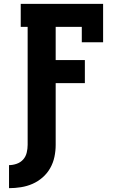

<svg xmlns="http://www.w3.org/2000/svg" viewBox="-20 -755 640 1000"><path d="M27 225V105Q47 105 67 98Q87 91 100.5 76Q114 61 119 40.5Q124 20 124 0V-615H88V-735H517V-535H406V-615H270V-442H422V-322H270V0Q270 31 263.5 62Q257 93 241.5 120.5Q226 148 202 169Q178 190 149.5 202.5Q121 215 89.5 220Q58 225 27 225Z"/></svg>

Font: Iosevka Slab Heavy Extended
Style: Regular
Weight: 900
Width: 7
Monospace: yes
Designer: Belleve Invis
Foundry: Belleve Invis
Version: Version 11.1.0; ttfautohint (v1.8.3)